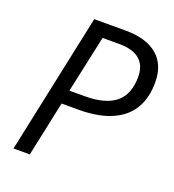

<svg xmlns="http://www.w3.org/2000/svg" viewBox="-130 -816 835 919"><g transform="rotate(20 287.0 -357.0)"><path d="M193.4 -713.9H353.5Q458.5 -713.9 514.9 -666.3Q571.3 -618.7 571.3 -529.3Q571.3 -454.1 542 -400.9Q512.7 -347.7 454.6 -317.9Q383.3 -280.8 270 -280.8H184.6L125 0H42ZM485.8 -525.4Q485.8 -583.5 450.9 -613.3Q416 -643.1 347.2 -643.1H261.7L198.7 -351.6H277.3Q382.3 -351.6 434.1 -394.5Q485.8 -437.5 485.8 -525.4Z"/></g></svg>

Font: Viking Open Sans
Style: Italic
Weight: 400
Italic angle: -12°
Foundry: Ascender Corporation
Version: Version 2.000